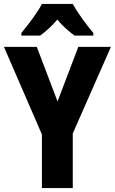

<svg xmlns="http://www.w3.org/2000/svg" viewBox="-20 -951 581 971"><path d="M271 -438 376 -714H541L348 -276V0H192V-271L0 -714H166ZM348 -931Q366 -898 394.5 -858.5Q423 -819 452 -784V-771H357Q338 -785 314.5 -805.5Q291 -826 270 -852Q247 -825 224 -804.5Q201 -784 183 -771H88V-784Q104 -803 124.5 -830Q145 -857 163.5 -884Q182 -911 192 -931Z"/></svg>

Font: Noto Sans Sinhala Condensed ExtraBold
Style: Regular
Weight: 800
Width: 3
Designer: Jelle Bosma - Monotype Design Team
Foundry: Monotype Imaging Inc.
Version: Version 2.006; ttfautohint (v1.8.4.7-5d5b)